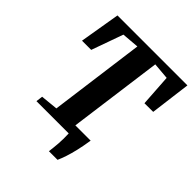

<svg xmlns="http://www.w3.org/2000/svg" viewBox="-244 -893 1210 1210"><g transform="rotate(45 360.5 -288.0)"><path d="M397 167.5Q399 151 401.2 131.5Q403.5 112 405 90.5Q406.5 69 406.8 46.2Q407 23.5 406 0L370.5 -65.5H536Q527 -8 516.8 35.2Q506.5 78.5 495.8 110.8Q485 143 474 167.5ZM118.5 0 124 -45 239.5 -56.5 324.5 -693.5 209.5 -684 134 -472.5H52L97.5 -743H721L686.5 -472.5L609 -472L595 -684L484 -693.5L398.5 -56.5L522 -45L518 0Z"/></g></svg>

Font: Merriweather 48pt ExtraBold
Style: Italic
Weight: 800
Italic angle: -7.8°
Version: Version 2.101